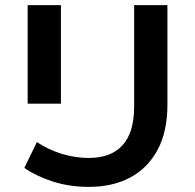

<svg xmlns="http://www.w3.org/2000/svg" viewBox="-20 -720 762 750"><path d="M327 10Q252 10 187.5 -10.5Q123 -31 75 -64L124 -165Q169 -135 221.5 -119Q274 -103 327 -103Q413 -103 458.5 -152.5Q504 -202 504 -304V-700H634V-311Q634 -206 595.5 -134.5Q557 -63 488.5 -26.5Q420 10 327 10ZM88 -315V-700H218V-315Z"/></svg>

Font: MOST Montserrat SemiBold
Style: Regular
Weight: 600
Designer: Julieta Ulanovsky
Foundry: Julieta Ulanovsky
Version: Version 8.000;March 11, 2024;FontCreator 15.0.0.2926 64-bit